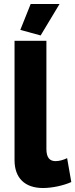

<svg xmlns="http://www.w3.org/2000/svg" viewBox="-20 -935 378 964"><path d="M184 -757 279 -915H134L82 -785ZM53 -730V-131C53 -41 105 9 196 9C241 9 298 -3 338 -21L317 -141C301 -133 279 -126 259 -126C230 -126 213 -143 213 -187V-730Z"/></svg>

Font: FIGSv2-sans-serif ExtraBold
Style: Regular
Weight: 800
Designer: Matt McInerney, Pablo Impallari, Rodrigo Fuenzalida,Mirko Velimirovic
Foundry: Matt McInerney, Pablo Impallari, Rodrigo Fuenzalida
Version: Version 4.021;hotconv 1.0.109;makeotfexe 2.5.65596